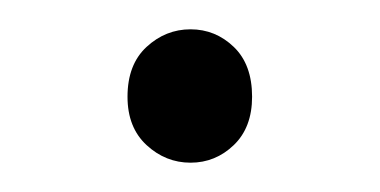

<svg xmlns="http://www.w3.org/2000/svg" viewBox="-20 -99 259 131"><path d="M110 12Q93 12 80 0Q67 -12 67 -33Q67 -55 80 -67Q93 -79 110 -79Q127 -79 139.5 -67Q152 -55 152 -33Q152 -12 139.5 0Q127 12 110 12Z"/></svg>

Font: Giro Light
Style: Regular
Weight: 300
Designer: Paul D. Hunt
Foundry: Adobe Systems Incorporated
Version: Version 1.000;PS 1.0;hotconv 1.0.88;makeotf.lib2.5.647800